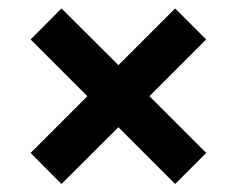

<svg xmlns="http://www.w3.org/2000/svg" viewBox="-20 -614 576 467"><path d="M129.5 -166.5 54.5 -242 192.5 -380 54.5 -518 129.5 -593.5 268 -455.5 406 -593.5 481.5 -518 343.5 -380 481.5 -242 406 -166.5 268 -304.5Z"/></svg>

Font: Encode Sans Exp SmBold
Style: Regular
Weight: 600
Width: 7
Designer: Multiple Designers
Foundry: Impallari Type
Version: Version 3.002; ttfautohint (v1.8.3) -l 8 -r 50 -G 200 -x 14 